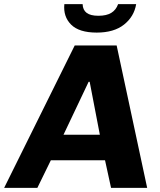

<svg xmlns="http://www.w3.org/2000/svg" viewBox="-62 -905 770 925"><path d="M-42 0 298 -686H500L647 0H473L444 -133H183L118 0ZM244 -256H419L370 -511H365ZM404 -748Q319 -748 280.5 -786.5Q242 -825 248 -885H336Q337 -857 355.5 -843Q374 -829 412 -829Q451 -829 474 -843Q497 -857 507 -885H594Q584 -825 535.5 -786.5Q487 -748 404 -748Z"/></svg>

Font: Chivo Medium
Style: Bold Italic
Weight: 700
Italic angle: -8.05°
Version: Version 2.002